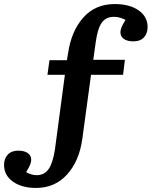

<svg xmlns="http://www.w3.org/2000/svg" viewBox="-66 -734 748 947"><path d="M111 193Q42 193 -2 162Q-46 131 -46 79Q-46 48 -27.5 28.5Q-9 9 24 9Q54 9 71 21Q88 33 88 54Q88 65 82.5 78.5Q77 92 63 115Q89 130 115 130Q153 130 174 99.5Q195 69 205 3L254 -365H168L178 -437H264L270 -473Q286 -581 345 -647.5Q404 -714 500 -714Q573 -714 617.5 -683Q662 -652 662 -601Q662 -569 644 -549.5Q626 -530 592 -530Q562 -530 545 -542Q528 -554 528 -575Q528 -586 533.5 -599.5Q539 -613 553 -636Q541 -642 527 -646.5Q513 -651 496 -651Q456 -651 435.5 -621.5Q415 -592 406 -525L394 -439H550L541 -365H383L340 -49Q325 60 265 126.5Q205 193 111 193Z"/></svg>

Font: Literata 7pt SemiBold
Style: Regular
Weight: 600
Designer: Latin by Veronika Burian and Jose Scaglione. Greek by Irene Vlachou. Cyrillic by Vera Evstafieva.
Foundry: TypeTogether
Version: Version 3.002